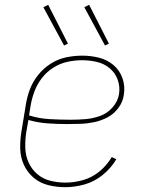

<svg xmlns="http://www.w3.org/2000/svg" viewBox="-20 -769 616 797"><path d="M251 8Q291 8 331.5 -3.5Q372 -15 406.5 -43Q441 -71 463 -108L444 -117Q424 -83 393 -57.5Q362 -32 325 -21.5Q288 -11 251 -11Q218 -11 187.5 -19Q157 -27 134 -47Q111 -67 98.5 -95Q86 -123 85 -155.5Q84 -188 89 -220L98 -271Q136 -260 176.5 -257Q217 -254 258 -254Q286 -254 314.5 -255Q343 -256 371.5 -262Q400 -268 426.5 -282Q453 -296 471.5 -321Q490 -346 494 -375Q500 -411 488.5 -444Q477 -477 451 -499Q425 -521 391 -529.5Q357 -538 321 -538Q288 -538 254.5 -531Q221 -524 191 -505Q161 -486 138.5 -458Q116 -430 104 -398Q92 -366 87 -333L69 -223Q63 -187 64 -151Q65 -115 79.5 -84Q94 -53 120 -31Q146 -9 180.5 -0.5Q215 8 251 8ZM275 -272Q230 -272 186 -274.5Q142 -277 101 -290L100 -286L107 -330Q112 -360 123 -389.5Q134 -419 154 -445Q174 -471 202 -488.5Q230 -506 260.5 -512.5Q291 -519 321 -519Q352 -519 382 -512Q412 -505 435 -486Q458 -467 468.5 -438Q479 -409 474 -378Q469 -348 447 -323Q425 -298 395 -287.5Q365 -277 335 -274.5Q305 -272 275 -272ZM416 -580 432 -588 350 -749 330 -739ZM246 -580 262 -588 180 -749 160 -739Z"/></svg>

Font: Iosevka Sparkle Thin
Style: Italic
Weight: 100
Italic angle: -9°
Designer: Belleve Invis
Foundry: Belleve Invis
Version: Version 4.5.0; ttfautohint (v1.8.3)